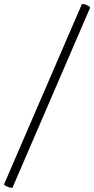

<svg xmlns="http://www.w3.org/2000/svg" viewBox="-71 -757 465 949"><path d="M-9 170Q-11 173 -22 170Q-33 167 -42.5 162Q-52 157 -51 154L333 -735Q335 -739 346 -736Q357 -733 366.5 -727.5Q376 -722 374 -718Z"/></svg>

Font: Cormorant Garamond Light
Style: Italic
Weight: 300
Italic angle: -10°
Designer: Christian Thalmann (Catharsis Fonts)
Foundry: Catharsis Fonts
Version: Version 4.001